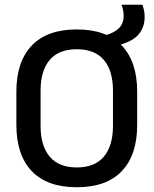

<svg xmlns="http://www.w3.org/2000/svg" viewBox="-20 -776 647 809"><path d="M303.5 13Q178.5 13 113.8 -55Q49 -123 49 -249.5V-390Q49 -516 113.8 -584Q178.5 -652 303.5 -652Q428.5 -652 493.2 -584Q558 -516 558 -390V-249.5Q558 -123 493.2 -55Q428.5 13 303.5 13ZM303.5 -70.5Q379.5 -70.5 417.8 -116.2Q456 -162 456 -245.5V-394Q456 -478 417.8 -523.2Q379.5 -568.5 303.5 -568.5Q227.5 -568.5 189.2 -523.2Q151 -478 151 -394V-245.5Q151 -162 189.2 -116.2Q227.5 -70.5 303.5 -70.5ZM453 -580 422 -626.5Q462 -638 481.5 -657.5Q501 -677 501 -709Q501 -721.5 498.5 -733.5Q496 -745.5 492 -756H580Q584 -745 586.8 -732.2Q589.5 -719.5 589.5 -705Q589.5 -655 557.2 -624Q525 -593 453 -580Z"/></svg>

Font: Anek Latin Medium
Style: Regular
Weight: 500
Designer: Yesha Goshar
Foundry: Ek Type
Version: Version 1.003